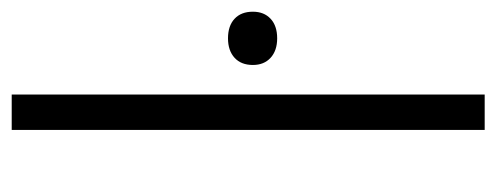

<svg xmlns="http://www.w3.org/2000/svg" viewBox="-280 -568 848 328"><g transform="rotate(-90 144.0 -404.0)"><path d="M86 0V-808H146.5V0ZM242.5 -354.5Q221.5 -354.5 209.2 -365.8Q197 -377 197 -396Q197 -416 209.2 -427.2Q221.5 -438.5 242.5 -438.5Q264 -438.5 276 -427.2Q288 -416 288 -396Q288 -377 276 -365.8Q264 -354.5 242.5 -354.5Z"/></g></svg>

Font: Encode Sans SemiExpanded Light
Style: Regular
Weight: 300
Width: 6
Designer: Multiple Designers
Foundry: Impallari Type
Version: Version 3.002